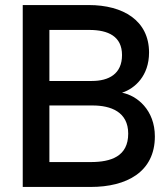

<svg xmlns="http://www.w3.org/2000/svg" viewBox="-20 -740 662 760"><path d="M339 0C481.5 0 593 -59.5 593 -200C593 -304.5 522.5 -362 463 -373C514 -389.5 570 -440 570 -532C570 -659 467 -720 331.5 -720H70V0ZM333.5 -621.5C408.5 -621.5 463 -596 463 -522C463 -447.5 411 -419.5 343.5 -419.5H175.5V-621.5ZM175.5 -98.5V-322.5H346.5C419 -322.5 487.5 -297 487.5 -211C487.5 -121 419.5 -98.5 339 -98.5Z"/></svg>

Font: Vela Sans SemBd
Style: Regular
Weight: 600
Designer: Principal design: Mikhail Sharanda - project Manrope.
Design modification: Ravid Balaliev
Foundry: Mikhail Sharanda
Version: Version 1.001